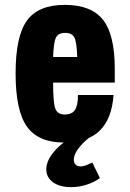

<svg xmlns="http://www.w3.org/2000/svg" viewBox="-20 -575 534 788"><path d="M451 -236V-293Q451 -432 403 -493.5Q355 -555 246 -555Q137 -555 90.5 -490.5Q44 -426 44 -274Q44 -121 90.5 -55.5Q137 10 243 10Q339 10 389 -38.5Q439 -87 446 -185H300Q300 -142 287.5 -123.5Q275 -105 245 -105Q216 -105 207 -129.5Q198 -154 198 -236ZM297 -341H198Q200 -401 209.5 -420.5Q219 -440 247 -440Q276 -440 285.5 -420.5Q295 -401 297 -341ZM359 92Q340 101 329.5 104.5Q319 108 311 108Q298 108 290.5 101Q283 94 283 80Q283 61 300 37Q317 13 346 -10L299 -25Q240 4 205 43.5Q170 83 170 120Q170 153 197.5 173Q225 193 272 193Q304 193 335.5 183Q367 173 390 156Z"/></svg>

Font: Secuela Black
Style: Regular
Weight: 900
Designer: Fernando Haro
Foundry: deFharo
Version: Version 1.704